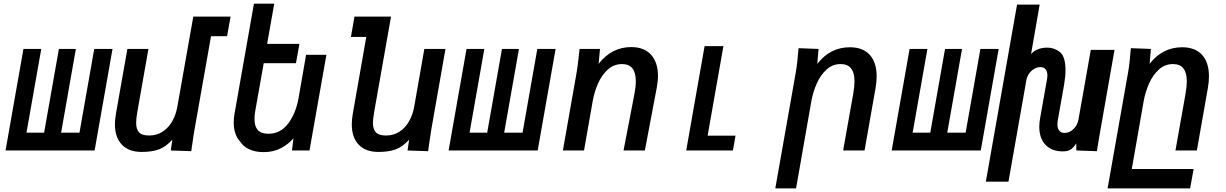

<svg xmlns="http://www.w3.org/2000/svg" viewBox="-20 -815 6640 1040"><path d="M492.5 0H10L107 -550H203.5L123.5 -96.5H219L299 -550H391L311 -96.5H410.5L490.5 -550H589.5Z M602.5 -142.5Q602.5 -167.5 608 -199L670 -550H784L724 -209.5Q717.5 -173 717.5 -149Q717.5 -115 733.2 -98Q749 -81 788 -81Q830 -81 862 -102.5Q894 -124 913.5 -159.2Q933 -194.5 940.5 -236.5L1027 -725H1229L1210 -619H1123L1034 -115Q1029 -88.5 1022.5 -41.5L1016 4L905 0L913.5 -58.5Q879 -20 841.2 -6Q803.5 8 747.5 8Q677.5 8 640 -31.5Q602.5 -71 602.5 -142.5Z M1280 -49Q1263.5 -66.5 1254.8 -92.8Q1246 -119 1246 -151Q1246 -175.5 1250 -197L1355.5 -795H1465.5L1427 -577.5H1602L1583 -472.5H1408.5L1363 -216Q1358.5 -191.5 1358.5 -170.5Q1358.5 -131 1376.2 -110.8Q1394 -90.5 1433.5 -90.5Q1499 -90.5 1540.5 -145.2Q1582 -200 1597 -282.5L1638 -518H1748L1656.5 0H1561.5L1569.5 -65.5Q1544 -35.5 1503 -13.2Q1462 9 1408.5 9Q1364 9 1330.8 -6Q1297.5 -21 1280 -49Z M1885.5 -141.5Q1885.5 -167 1891 -199L1964 -615H1881L1900 -725H2098L2007 -209.5Q2000 -170 2000 -149Q2000 -115.5 2016 -98.2Q2032 -81 2071 -81Q2113 -81 2144.8 -102.2Q2176.5 -123.5 2196.2 -158.8Q2216 -194 2223.5 -236.5L2278.5 -550H2393L2316.5 -115Q2312.5 -91 2305.5 -43L2299 4L2187.5 0L2196 -58.5Q2161.5 -20 2123.8 -6Q2086 8 2030.5 8Q1960.5 8 1923 -31.2Q1885.5 -70.5 1885.5 -141.5Z M2892.5 0H2410L2507 -550H2603.5L2523.5 -96.5H2619L2699 -550H2791L2711 -96.5H2810.5L2890.5 -550H2989.5Z M3115.5 -515.5 3119.5 -550H3230L3222.5 -469Q3293 -560 3399 -560Q3469 -560 3506.5 -518.5Q3544 -477 3544 -403.5Q3544 -374 3537 -337.5L3473 0H3357.5L3416.5 -306Q3424 -344.5 3424 -375.5Q3424 -468 3349.5 -468Q3305 -468 3272 -438Q3239 -408 3219 -362Q3199 -316 3190 -265L3143.5 0H3029L3103.5 -423Q3109.5 -459 3115.5 -515.5Z M3796.5 -565H3898.5L3813 -80H3964L3950 0H3697Z M4305.5 -554 4414 -550 4407 -469Q4476.5 -559 4583.5 -559Q4654 -559 4691.2 -517.8Q4728.5 -476.5 4728.5 -401.5Q4728.5 -372 4722.5 -337.5L4663 0H4547L4601.5 -306Q4608.5 -346.5 4608.5 -374.5Q4608.5 -468 4534 -468Q4489.5 -468 4456.8 -438Q4424 -408 4403.8 -362Q4383.5 -316 4374.5 -265L4292 205.5H4179.5L4290.5 -423Q4296 -455.5 4298.8 -482.2Q4301.5 -509 4305.5 -554Z M5292.5 0H4810L4907 -550H5003.5L4923.5 -96.5H5019L5099 -550H5191L5111 -96.5H5210.5L5290.5 -550H5389.5Z M5653.5 -406Q5653.5 -426.5 5644 -439Q5634.5 -451.5 5616 -451.5Q5597 -451.5 5580.5 -441.2Q5564 -431 5553.2 -414.8Q5542.5 -398.5 5539.5 -381L5442.5 169H5320L5489 -790H5611.5L5565 -522.5Q5596 -557 5653.5 -557Q5691 -557 5721.2 -533Q5751.5 -509 5751.5 -433Q5751.5 -401.5 5744 -357L5709 -159.5Q5707.5 -150 5707.5 -141.5Q5707.5 -119 5718 -107Q5728.5 -95 5746.5 -95Q5773.5 -95 5795 -116.2Q5816.5 -137.5 5822 -169L5888.5 -545H6017L5952 -175Q5934.5 -78.5 5921.5 4L5810 0V-38.5Q5793 -12.5 5777.2 -3.8Q5761.5 5 5737 5Q5677.5 5 5643.5 -30.2Q5609.5 -65.5 5609.5 -128.5Q5609.5 -150.5 5614 -175L5652 -389.5Q5653.5 -398 5653.5 -406Z M6105.5 -554 6214 -550 6207 -469Q6276.5 -559 6383.5 -559Q6454 -559 6491.2 -517.8Q6528.5 -476.5 6528.5 -401.5Q6528.5 -372 6522.5 -337.5L6463 0H6347L6401.5 -306Q6408.5 -346.5 6408.5 -374.5Q6408.5 -468 6334 -468Q6289.5 -468 6256.8 -438Q6224 -408 6203.8 -362Q6183.5 -316 6174.5 -265L6110.5 100.5H6445.5L6426.5 205.5H5979.5L6090.5 -423Q6096 -455.5 6098.8 -482.2Q6101.5 -509 6105.5 -554Z"/></svg>

Font: JuliaMono SemiBold
Style: Italic
Weight: 600
Italic angle: -9°
Monospace: yes
Designer: cormullion
Foundry: corm
Version: Version 0.056; ttfautohint (v1.8.4)